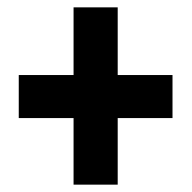

<svg xmlns="http://www.w3.org/2000/svg" viewBox="-20 -615 521 522"><path d="M300 -411V-595H180V-411H31V-294H180V-113H300V-294H449V-411Z"/></svg>

Font: Noto Sans Gujarati UI ExtraCondensed ExtraBold
Style: Regular
Weight: 800
Width: 2
Designer: Jelle Bosma - Monotype Design Team, Universal Thirst
Foundry: Monotype Imaging Inc.
Version: Version 2.106